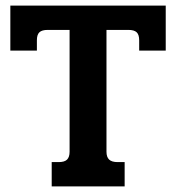

<svg xmlns="http://www.w3.org/2000/svg" viewBox="-20 -667 630 687"><path d="M165 -87H190Q211 -87 220 -96Q229 -105 229 -124V-560H151Q130 -560 121 -551.5Q112 -543 112 -523V-486H17V-647H573V-486H478V-523Q478 -543 469 -551.5Q460 -560 439 -560H361V-124Q361 -105 370.5 -96Q380 -87 401 -87H426V0H165Z"/></svg>

Font: Pridi Medium
Style: Regular
Weight: 500
Designer: Katatrad Team
Foundry: CadsonDemak
Version: Version 1.001